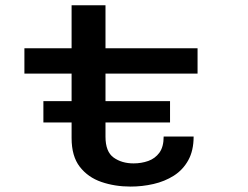

<svg xmlns="http://www.w3.org/2000/svg" viewBox="-20 -678 915 708"><path d="M140 -226.5V-305H244V-406.5H70V-500H244V-658.5H369V-500H708.5V-406.5H369V-305H607V-226.5H369V-174Q369 -118.5 399 -97Q429 -75.5 472.5 -75.5Q501.5 -75.5 526.8 -84.5Q552 -93.5 567.8 -115Q583.5 -136.5 583.5 -174.5H694Q694 -122.5 674.2 -87Q654.5 -51.5 621 -30.2Q587.5 -9 546 0.5Q504.5 10 461.5 10Q403.5 10 354 -7Q304.5 -24 274.2 -63Q244 -102 244 -169V-226.5Z"/></svg>

Font: Trispace SemiExpanded Medium
Style: Regular
Weight: 500
Width: 6
Designer: Tyler Finck
Foundry: Etcetera Type Company
Version: Version 1.210; ttfautohint (v1.8.3)